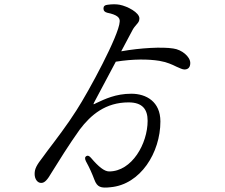

<svg xmlns="http://www.w3.org/2000/svg" viewBox="-20 -814 1040 887"><path d="M490 51C629 39 721 -109 721 -253C721 -344 656 -381 587 -381C514 -381 464 -356 425 -338C410 -330 410 -330 415 -341C432 -372 475 -453 515 -529C597 -542 665 -541 716 -533C751 -527 775 -516 795 -506C811 -499 823 -493 832 -493C850 -493 859 -504 859 -523C859 -552 820 -585 780 -590C730 -598 630 -593 540 -577L590 -671C596 -684 605 -694 611 -701C619 -710 624 -716 624 -729C624 -756 569 -785 533 -792C517 -795 498 -795 477 -792C464 -791 458 -785 458 -775C458 -764 464 -758 476 -755C520 -746 535 -733 533 -714C530 -651 390 -392 333 -304C292 -239 237 -167 199 -117C192 -108 187 -101 180 -91C148 -50 140 -34 140 -10C140 14 154 32 171 31C187 31 200 15 218 -16C249 -66 300 -148 348 -215C400 -284 468 -341 574 -341C638 -341 662 -309 662 -256C662 -151 590 -22 484 -22C462 -22 435 -44 401 -84C393 -94 385 -97 379 -93C372 -89 371 -81 377 -69C394 -38 405 -13 416 16C429 51 446 56 490 51Z"/></svg>

Font: 寒蝉锦书宋
Style: Regular
Weight: 400
Designer: 寒蝉锦书宋{Warren} 思源宋体{Ryoko NISHIZUKA 西塚涼子 (kana & ideographs); Frank Grießhammer (Latin, Greek & Cyrillic); Wenlong ZHANG 
Foundry: Adobe & ChillType
Version: Version 2.000;Glyphs 3.1.1 (3135)